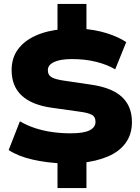

<svg xmlns="http://www.w3.org/2000/svg" viewBox="-20 -840 711 975"><path d="M272 115V-38L300 -10Q219 -13 146 -29.5Q73 -46 24 -78L81 -224Q117 -203 158 -189.5Q199 -176 244.5 -169.5Q290 -163 339 -163Q406 -163 435.5 -178.5Q465 -194 465 -221Q465 -248 444.5 -258Q424 -268 384 -273L242 -293Q142 -307 90.5 -354.5Q39 -402 39 -484Q39 -545 70.5 -588.5Q102 -632 160 -658.5Q218 -685 298 -692L272 -675V-820H419V-675L394 -694Q463 -690 523 -671Q583 -652 621 -626L565 -488Q524 -512 468.5 -526Q413 -540 345 -540Q286 -540 254.5 -525Q223 -510 223 -484Q223 -458 243.5 -447Q264 -436 308 -430L450 -409Q552 -393 601 -346Q650 -299 650 -220Q650 -158 618 -114Q586 -70 527 -45Q468 -20 386 -12L419 -38V115Z"/></svg>

Font: Nunito Sans 7pt SemiExpanded Black
Style: Regular
Weight: 900
Width: 6
Designer: Vernon Adams
Foundry: Vernon Adams
Version: Version 3.101;gftools[0.9.27]